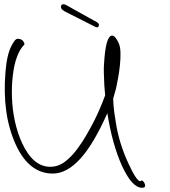

<svg xmlns="http://www.w3.org/2000/svg" viewBox="-20 -787 800 906"><path d="M649.9 99Q603.9 99 556.3 -3Q509.8 -105 486.6 -253Q421.5 -106 358 -37Q294.4 32 229.4 32Q117.4 32 55.2 -103Q-11 -247 5.8 -447Q12.4 -531 34.9 -572Q40.4 -583 48 -593.5Q55.5 -604 64.5 -604Q85.5 -604 93.9 -585Q97.5 -578 91.7 -573Q73.9 -555 60.2 -519Q46.5 -483 40.2 -428Q34.6 -383 36.4 -327.5Q38.2 -272 50.1 -216Q62.1 -160 84.1 -112Q136 0 217 0Q255 0 286.5 -24Q317.9 -48 344.2 -83.5Q370.5 -119 389.7 -153Q409.6 -188 423.4 -215Q437.1 -242 449.5 -270.5Q462 -299 476.2 -337L472.3 -384Q470.7 -417 470.1 -441.5Q469.4 -466 470.7 -482Q478.1 -619 509.1 -619Q517.1 -619 524.8 -609.5Q532.5 -600 538.5 -587Q547.9 -568 548.5 -539Q549.2 -510 545.7 -477.5Q542.3 -445 536.8 -416.5Q531.4 -388 527.6 -370L513.9 -321Q513.7 -313 516.1 -285.5Q518.4 -258 526.3 -211Q541.4 -111 586.8 -14Q624.7 68 641.7 68Q644.7 68 644.9 66.5Q645 65 648 65Q656 65 662 78Q671.9 99 649.9 99ZM439.7 -658Q434.7 -658 430.2 -660Q403 -674 371.9 -689.5Q340.8 -705 316.4 -717.5Q292 -730 284.1 -734Q279.4 -737 274.5 -741Q269.6 -745 268.7 -749L268.2 -751Q265.9 -761 273.7 -766Q274.7 -766 276.1 -766.5Q277.5 -767 278.5 -767Q286.5 -767 298.1 -760Q316.4 -750 345.2 -733.5Q374.1 -717 400.9 -702.5Q427.7 -688 438.1 -682Q442.8 -679 446 -674L446.4 -672Q448.7 -662 439.7 -658Z"/></svg>

Font: Oooh Baby
Style: Normal
Weight: 400
Designer: Robert E. Leuschke
Foundry: Robert E. Leuschke
Version: Version 1.011; ttfautohint (v1.8.3)